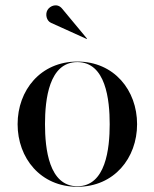

<svg xmlns="http://www.w3.org/2000/svg" viewBox="-20 -706 592 736"><path d="M175.5 -618.5 312.5 -556.5 313.5 -558 218 -673C199.5 -695.5 171.5 -684 162 -667.5C152.5 -651 158.5 -626 175.5 -618.5ZM47.5 -230C47.5 -100 135.5 10 276.5 10C417.5 10 505.5 -100 505.5 -230C505.5 -360 417.5 -470 276.5 -470C135.5 -470 47.5 -360 47.5 -230ZM152.5 -230C152.5 -324 167.5 -468 276.5 -468C385.5 -468 400.5 -324 400.5 -230C400.5 -136 385.5 8 276.5 8C167.5 8 152.5 -136 152.5 -230Z"/></svg>

Font: Bodoni* 96pt
Style: Regular
Weight: 400
Version: Version 2.3